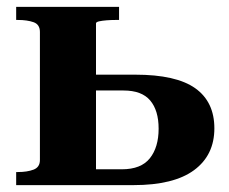

<svg xmlns="http://www.w3.org/2000/svg" viewBox="-20 -538 665 558"><path d="M259 -46H334Q390 -46 415.5 -78Q441 -110 441 -164Q441 -217 416.5 -246Q392 -275 339 -275H224V-321H373Q492 -321 547.5 -281.5Q603 -242 603 -165Q603 -87 544 -43.5Q485 0 368 0H27V-38H32Q59 -38 77.5 -45Q96 -52 96 -73V-445Q96 -467 77.5 -473.5Q59 -480 32 -480H27V-518H326V-480H316Q303 -480 290 -479Q277 -478 268 -476Q259 -474 259 -470Z"/></svg>

Font: Roboto Serif 120pt Expanded SemiBold
Style: Regular
Weight: 600
Width: 7
Designer: Greg Gazdowicz
Foundry: Commercial Type
Version: Version 1.008